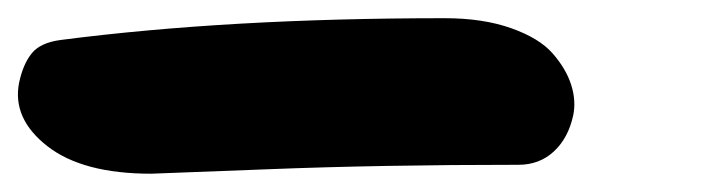

<svg xmlns="http://www.w3.org/2000/svg" viewBox="-62 64 782 211"><path d="M104 254.9Q28.8 254.9 -10 224.6Q-48.8 194.3 -41 154.8Q-36.6 134.3 -27.1 122.6Q-17.6 110.8 4.9 107.9Q189.5 84 426.8 84Q468.8 84 499.8 95Q530.8 106 545.4 122.8Q560.1 139.6 565.7 157.2Q571.3 174.8 567.9 190.9Q562.5 215.8 546.6 230.5Q530.8 245.1 507.8 245.1Q356.9 245.1 232.4 250Q107.9 254.9 104 254.9Z"/></svg>

Font: Shantell Sans Irregular Bouncy
Style: Italic
Weight: 800
Italic angle: -11.31°
Designer: Stephen Nixon, Anya Danilova, Shantell Martin
Foundry: Arrow Type
Version: Version 1.006;[9816181b4]